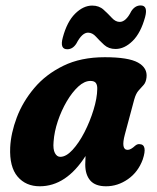

<svg xmlns="http://www.w3.org/2000/svg" viewBox="-20 -658 562 688"><path d="M427.5 -176.5Q412.5 -121 437.5 -121Q448.5 -121 464.5 -136Q472.5 -142.5 480 -141.5Q509.5 -140.5 491.5 -86.5Q475 -41.5 438.5 -16Q402 9.5 360 9.5Q321.5 9.5 303.5 -11.2Q285.5 -32 285.5 -68.5Q285.5 -84 286.5 -99Q217 9.5 122.5 9.5Q72.5 9.5 43 -25.2Q13.5 -60 16.5 -129.5Q19 -181 40.2 -237.2Q61.5 -293.5 102.8 -342.5Q144 -391.5 206.8 -422.2Q269.5 -453 355.5 -453Q440 -453 474.5 -433.8Q509 -414.5 505 -380.5Q503 -363 494.8 -353.8Q486.5 -344.5 476.8 -333.8Q467 -323 461 -301.5ZM172 -150.5Q169.5 -123 176.8 -109.5Q184 -96 196 -96Q217 -96 240 -121Q263 -146 282.8 -184.5Q302.5 -223 315.2 -264.5Q328 -306 328.5 -339Q329 -352.5 323.8 -360.2Q318.5 -368 304 -368Q282.5 -368 260.5 -347.8Q238.5 -327.5 219.2 -294.8Q200 -262 187.2 -224Q174.5 -186 172 -150.5ZM394 -482.5Q369.5 -482.5 353.2 -497.2Q337 -512 324 -526.5Q311 -541 295.5 -541Q274 -541 254 -502.5Q241 -481.5 221 -481.5Q193.5 -481.5 205 -523.5Q220 -580 249.2 -609Q278.5 -638 310.5 -638Q335 -638 351.2 -623.2Q367.5 -608.5 380.8 -594Q394 -579.5 409 -579.5Q431.5 -579.5 450.5 -618Q464 -638.5 484 -638.5Q511 -638.5 500 -597Q484.5 -540 455.2 -511.2Q426 -482.5 394 -482.5Z"/></svg>

Font: Fraunces 144pt SuperSoft
Style: Bold Italic
Weight: 700
Italic angle: -16°
Version: Version 1.000;[0bf87f6ff]